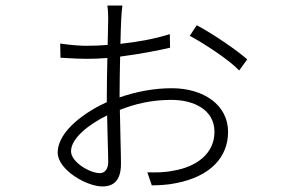

<svg xmlns="http://www.w3.org/2000/svg" viewBox="-20 -635 1040 692"><path d="M339 -11C305 -11 236 -50 236 -90C236 -138 304 -189 366 -219C367 -153 370 -85 370 -52C370 -31 362 -11 339 -11ZM411 -292C411 -333 412 -384 413 -431C491 -441 563 -456 593 -463L592 -512C542 -496 479 -484 414 -477C415 -517 416 -551 417 -568C418 -581 419 -601 421 -615H367C369 -603 370 -583 370 -568C370 -552 369 -516 368 -473C343 -471 317 -470 293 -470C274 -470 246 -471 197 -478L198 -427C247 -424 268 -423 293 -423C317 -423 342 -424 367 -426C366 -379 365 -328 365 -289V-267C294 -235 188 -165 188 -85C188 -23 292 37 349 37C391 37 416 14 416 -45C416 -86 413 -166 412 -239C468 -261 526 -275 598 -275C679 -275 753 -239 753 -160C753 -81 688 -34 606 -20C573 -13 538 -13 511 -14L527 33C547 33 582 32 615 25C738 1 802 -68 802 -160C802 -256 715 -317 599 -317C535 -317 472 -305 411 -284ZM664 -506C714 -479 804 -421 842 -381L871 -421C833 -455 743 -516 689 -544Z"/></svg>

Font: Noto Sans Japanese Light
Style: Regular
Weight: 300
Designer: Ryoko NISHIZUKA (kana & ideographs); Paul D. Hunt (Latin, Greek & Cyrillic); Wenlong ZHANG (bopomofo); Sandoll Communica
Foundry: Adobe Systems Incorporated
Version: Version 1.000;PS 1;hotconv 1.0.78;makeotf.lib2.5.61930